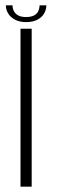

<svg xmlns="http://www.w3.org/2000/svg" viewBox="-20 -701 220 721"><path d="M57 0H99V-593H57ZM77.5 -618Q103 -618 120 -626.8Q137 -635.5 145.5 -650Q154 -664.5 154 -681H128.5Q128.5 -670 124 -659.8Q119.5 -649.5 108.2 -643.2Q97 -637 77.5 -637Q59.5 -637 48.2 -643.2Q37 -649.5 32 -659.5Q27 -669.5 27 -681H2Q2 -664.5 11 -650Q20 -635.5 37 -626.8Q54 -618 77.5 -618Z"/></svg>

Font: Anybody UltraCondensed Thin ExtraLight
Style: Regular
Weight: 250
Version: Version 1.111